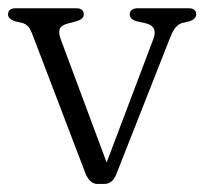

<svg xmlns="http://www.w3.org/2000/svg" viewBox="-29 -450 508 478"><path d="M230 8H213.5Q194.5 8 183.5 -19L54.5 -357Q47.5 -376.5 42 -383Q36.5 -389.5 28 -392.5L8 -397Q-9 -403 -9 -414Q-9 -429.5 10.5 -429.5H160.5Q179.5 -429.5 179.5 -414Q179.5 -402.5 161 -397L142 -392Q123.5 -387.5 119.8 -378Q116 -368.5 122.5 -351.5L236.5 -45.5L353 -353.5Q364.5 -384.5 334 -392L311.5 -397Q294 -402 294 -414Q294 -429.5 315 -429.5H440Q459.5 -429.5 459.5 -414Q459.5 -403 443 -397L423.5 -392.5Q414.5 -389.5 407.8 -381.2Q401 -373 393 -352.5L260.5 -16Q251 8 230 8Z"/></svg>

Font: Fraunces 144pt SuperSoft Light
Style: Regular
Weight: 300
Version: Version 1.000;[0bf87f6ff]